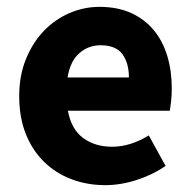

<svg xmlns="http://www.w3.org/2000/svg" viewBox="-20 -528 558 560"><path d="M287 12Q234 12 188 -5.5Q142 -23 108 -56.5Q74 -90 55 -138Q36 -186 36 -248Q36 -308 56 -356.5Q76 -405 108.5 -438.5Q141 -472 183 -490Q225 -508 270 -508Q323 -508 362.5 -490Q402 -472 428.5 -440Q455 -408 468 -364.5Q481 -321 481 -270Q481 -250 479 -232Q477 -214 475 -205H178Q188 -151 222.5 -125.5Q257 -100 307 -100Q360 -100 414 -133L463 -44Q425 -18 378.5 -3Q332 12 287 12ZM177 -302H356Q356 -344 337 -370Q318 -396 273 -396Q238 -396 211.5 -373Q185 -350 177 -302Z"/></svg>

Font: hySource Sans Pro
Style: Bold
Weight: 700
Designer: Paul D. Hunt
Foundry: Adobe Systems Incorporated
Version: Version 2.021;PS 2.000;hotconv 1.0.86;makeotf.lib2.5.63406